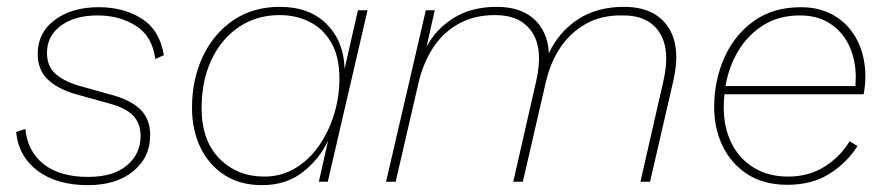

<svg xmlns="http://www.w3.org/2000/svg" viewBox="-20 -530 2589 560"><path d="M237 10Q145 10 89.5 -32Q34 -74 27 -145L54 -154Q60 -89 107 -51.5Q154 -14 237 -14Q310 -14 350 -47.5Q390 -81 390 -133Q390 -169 369.5 -191.5Q349 -214 303 -227L202 -255Q147 -271 118.5 -299Q90 -327 90 -373Q90 -435 140 -472Q190 -509 268 -509Q341 -509 393.5 -475.5Q446 -442 458 -369L433 -358Q424 -425 376 -455Q328 -485 265 -485Q198 -485 157.5 -455Q117 -425 117 -376Q117 -337 141.5 -315Q166 -293 210 -280L314 -251Q367 -235 392.5 -207.5Q418 -180 418 -136Q418 -71 368.5 -30.5Q319 10 237 10Z M744 10Q681 10 635.5 -19Q590 -48 565 -99Q540 -150 540 -216Q540 -298 571.5 -365Q603 -432 660.5 -471Q718 -510 796 -510Q883 -510 933 -459.5Q983 -409 985 -329L1024 -500H1052L936 0H910L937 -120Q911 -65 862.5 -27.5Q814 10 744 10ZM751 -15Q800 -15 840.5 -39Q881 -63 910 -104.5Q939 -146 954.5 -197Q970 -248 970 -300Q970 -365 946 -406Q922 -447 882.5 -466.5Q843 -486 796 -486Q728 -486 676.5 -451Q625 -416 596.5 -355Q568 -294 568 -215Q568 -120 620 -67.5Q672 -15 751 -15Z M1106 0 1222 -500H1248L1224 -393Q1251 -445 1303 -477.5Q1355 -510 1429 -510Q1498 -510 1537.5 -474.5Q1577 -439 1581 -375Q1610 -437 1665.5 -473.5Q1721 -510 1800 -510Q1888 -510 1927.5 -453Q1967 -396 1944 -295L1876 0H1848L1915 -294Q1936 -386 1903 -436Q1870 -486 1795 -485Q1734 -486 1689 -460.5Q1644 -435 1615.5 -393Q1587 -351 1574 -298L1573 -295L1505 0H1477L1544 -294Q1565 -386 1532 -436Q1499 -486 1424 -486Q1362 -486 1316.5 -460Q1271 -434 1243 -390.5Q1215 -347 1202 -294L1134 0Z M2277 9Q2208 9 2160.5 -21.5Q2113 -52 2088 -103.5Q2063 -155 2063 -217Q2063 -295 2092.5 -361.5Q2122 -428 2178.5 -468.5Q2235 -509 2316 -509Q2374 -509 2416.5 -482.5Q2459 -456 2481.5 -410Q2504 -364 2504 -307Q2504 -282 2499 -255H2093Q2091 -236 2091 -216Q2091 -158 2113.5 -112.5Q2136 -67 2178.5 -41Q2221 -15 2279 -15Q2339 -15 2385 -44Q2431 -73 2458 -118L2481 -104Q2450 -55 2399 -23Q2348 9 2277 9ZM2313 -485Q2253 -485 2208 -457.5Q2163 -430 2134.5 -383.5Q2106 -337 2096 -279H2475Q2476 -294 2476 -305Q2476 -355 2457 -396Q2438 -437 2401.5 -461Q2365 -485 2313 -485Z"/></svg>

Font: Work Sans ExtraLight
Style: Italic
Weight: 200
Italic angle: -13°
Designer: Wei Huang
Foundry: Wei Huang
Version: Version 2.012; ttfautohint (v1.8.3)